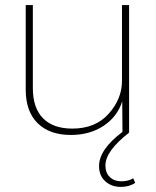

<svg xmlns="http://www.w3.org/2000/svg" viewBox="-20 -520 614 754"><path d="M503 180 511 198Q488 214 454 214Q418 214 393.5 192Q369 170 369 132Q369 67 461 -2L460 -122Q441 -62 387 -26Q333 10 258 10Q175 10 128 -36Q81 -82 81 -168V-500H109V-174Q109 -96 149 -55.5Q189 -15 264 -15Q355 -15 407 -73.5Q459 -132 459 -202V-500H487V0H484L487 1Q394 73 394 130Q394 159 411.5 175.5Q429 192 456 192Q485 192 503 180Z"/></svg>

Font: Elaine Sans ExtraLight
Style: Regular
Weight: 275
Designer: Wei Huang
Foundry: Wei Huang
Version: Version 2.001;December 24, 2019;FontCreator 12.0.0.2547 64-b